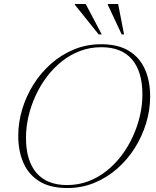

<svg xmlns="http://www.w3.org/2000/svg" viewBox="-20 -938 784 968"><path d="M111 -243.5Q111 -128 163.8 -66.5Q216.5 -5 318 -5Q375 -5 425.2 -24Q475.5 -43 517.8 -76.8Q560 -110.5 593.5 -155Q627 -199.5 650.2 -250.8Q673.5 -302 685.8 -355.8Q698 -409.5 698 -461.5Q698 -577 645.5 -638.5Q593 -700 491 -700Q434 -700 383.8 -681Q333.5 -662 291.2 -628.2Q249 -594.5 215.5 -550Q182 -505.5 158.8 -454.2Q135.5 -403 123.2 -349.2Q111 -295.5 111 -243.5ZM737 -451Q737 -384 717 -317.8Q697 -251.5 660 -192.5Q623 -133.5 571.2 -88Q519.5 -42.5 455.8 -16.2Q392 10 319.5 10Q234 10 179.5 -23.2Q125 -56.5 98.5 -116Q72 -175.5 72 -254Q72 -321 92 -387.2Q112 -453.5 149 -512.5Q186 -571.5 237.8 -617Q289.5 -662.5 353.2 -688.8Q417 -715 490 -715Q575 -715 629.5 -681.8Q684 -648.5 710.5 -589.2Q737 -530 737 -451ZM493 -764.5H477.5L357.5 -914V-918H412ZM605.5 -764.5H593.5L523.5 -914V-918H575.5Z"/></svg>

Font: Newsreader 60pt ExtraLight
Style: Italic
Weight: 250
Italic angle: -17°
Designer: Hugues Gentile
Foundry: Production Type
Version: Version 1.003